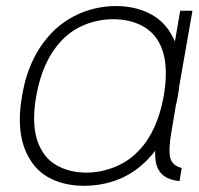

<svg xmlns="http://www.w3.org/2000/svg" viewBox="-20 -598 656 634"><path d="M580 -43.5 573 0Q549 -2.5 533 -10.2Q517 -18 507.8 -30.8Q498.5 -43.5 495 -61Q491.5 -78.5 492.5 -101Q486.5 -91 471 -75Q427.5 -28.5 373.2 -6.5Q319 15.5 257.5 15.5Q197 15.5 150 -7Q103 -29.5 77 -75Q30 -153 53 -282.5Q74.5 -410 150 -488.5Q169.5 -509.5 194 -526.2Q218.5 -543 245.8 -554.5Q273 -566 302.8 -572Q332.5 -578 362.5 -578Q423 -578 470.2 -555.2Q517.5 -532.5 543.5 -488.5Q547.5 -481.5 551.2 -474.5Q555 -467.5 557.5 -460.5L575 -562.5H615.5L572 -314.5Q571.5 -304.5 567.5 -282.5Q565.5 -271.5 563.8 -263Q562 -254.5 560.5 -249L546 -162.5Q535.5 -101.5 542.5 -75.5Q550 -50.5 580 -43.5ZM521 -282.5Q540.5 -398 503 -461.5Q482 -497.5 442.8 -516Q403.5 -534.5 354 -534.5Q304.5 -534.5 259.2 -516Q214 -497.5 181 -461.5Q120.5 -396.5 100 -282.5Q79 -167.5 117.5 -102Q137.5 -66 176.8 -47Q216 -28 265.5 -28Q290 -28 314 -33Q338 -38 360.5 -47.2Q383 -56.5 403 -70.2Q423 -84 439.5 -102Q500 -165.5 521 -282.5Z"/></svg>

Font: Russisch Sans ExtraLight
Style: Italic
Weight: 200
Width: 4
Italic angle: -10°
Designer: Michael Sharanda (font) & Cristiano Sobral (main changes)
Foundry: Michael Sharanda
Version: Version 2.00;September 8, 2020;FontCreator 13.0.0.2681 64-bi